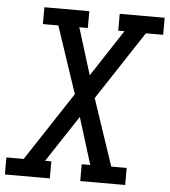

<svg xmlns="http://www.w3.org/2000/svg" viewBox="-62 -783 734 830"><g transform="rotate(5 304.5 -367.5)"><path d="M-10 0V-74H65L261 -372L164 -662H97V-735H292V-662H255L318 -459L451 -662H424V-735H619V-661H544L348 -363L445 -74H512V0H317V-73H354L291 -276L158 -74H185V0Z"/></g></svg>

Font: Iosevka Etoile Oblique
Style: Regular
Weight: 400
Italic angle: -9°
Designer: Belleve Invis
Foundry: Belleve Invis
Version: Version 15.5.2; ttfautohint (v1.8.4)